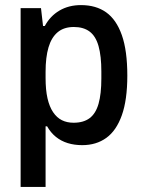

<svg xmlns="http://www.w3.org/2000/svg" viewBox="-20 -558 557 754"><path d="M61 176V-526H141L149 -456H156Q177 -495 213.5 -516.5Q250 -538 298 -538Q357 -538 397 -509.5Q437 -481 458.5 -420Q480 -359 480 -261Q480 -166 458.5 -105.5Q437 -45 397.5 -16.5Q358 12 303 12Q272 12 246 4Q220 -4 199.5 -20.5Q179 -37 165 -62H159V176ZM269 -76Q308 -76 332 -94Q356 -112 367 -150.5Q378 -189 378 -250V-277Q378 -338 367 -377Q356 -416 332 -434Q308 -452 270 -452Q231 -452 206.5 -431.5Q182 -411 170.5 -372Q159 -333 159 -276V-252Q159 -205 166.5 -172Q174 -139 188.5 -117.5Q203 -96 223 -86Q243 -76 269 -76Z"/></svg>

Font: Archivo SemiCondensed Medium
Style: Regular
Weight: 500
Width: 4
Designer: Hector Gatti
Foundry: Omnibus-Type
Version: Version 2.001